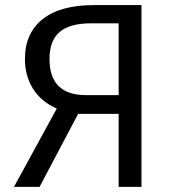

<svg xmlns="http://www.w3.org/2000/svg" viewBox="-20 -726 655 746"><path d="M529.7 -706.2V0H441V-283.6H283.6L133.8 0H34.4L200.5 -304.1Q139.5 -331.3 108.2 -381.3Q76.9 -431.3 76.9 -496.9Q76.9 -596.9 145.6 -651.5Q214.4 -706.2 344.1 -706.2ZM333.3 -635.4Q251.3 -635.4 211.8 -601.8Q172.3 -568.2 172.3 -496.9Q172.3 -356.4 314.4 -356.4H441V-635.4Z"/></svg>

Font: Fira Code Fixed
Style: Regular
Weight: 400
Monospace: yes
Designer: Carrois Corporate, Edenspiekermann AG, Nikita Prokopov
Foundry: Carrois Corporate, Edenspiekermann AG, Nikita Prokopov
Version: Version 5.002